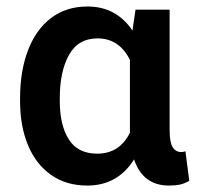

<svg xmlns="http://www.w3.org/2000/svg" viewBox="-20 -558 605 588"><path d="M559.6 -4.4Q544.9 4.4 530.8 7.3Q516.6 10.3 497.6 10.3Q417.5 10.3 390.6 -69.8Q340.3 10.3 247.1 10.3Q182.6 10.3 136.2 -22.5Q89.8 -55.2 65.7 -113.5Q41.5 -171.9 41.5 -247.6V-257.8Q41.5 -340.3 65.7 -403.8Q89.8 -467.3 136.2 -502.7Q182.6 -538.1 248 -538.1Q335.9 -538.1 385.7 -464.4L395 -528.3H499.5V-159.7Q499.5 -122.1 508.8 -107.2Q518.1 -92.3 535.2 -92.3Q540.5 -92.3 547.9 -94.7ZM377.9 -151.4V-374.5Q345.2 -440.4 278.8 -440.4Q219.2 -440.4 191.2 -389.6Q163.1 -338.9 163.1 -257.8V-247.6Q163.1 -174.8 190.7 -131.1Q218.3 -87.4 277.8 -87.4Q345.7 -87.4 377.9 -151.4Z"/></svg>

Font: Heebo Medium
Style: Regular
Weight: 500
Designer: Oded Ezer
Foundry: Meir Sadan
Version: Version 2.001; ttfautohint (v1.5.14-ce02) -l 8 -r 50 -G 200 